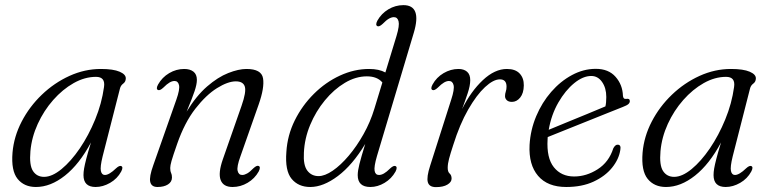

<svg xmlns="http://www.w3.org/2000/svg" viewBox="-20 -738 3080 767"><path d="M390 -113.5Q379.5 -71 383 -55Q386.5 -39 399 -39Q416 -39 443.5 -65.5Q457 -78 464.5 -74.5Q473.5 -70.5 464 -52.5Q448.5 -24 419.8 -7.5Q391 9 362 9Q313.5 9 313.5 -38.5Q313.5 -50.5 316 -65.2Q318.5 -80 324.8 -104.2Q331 -128.5 343.5 -169Q297 -82 239.5 -36.5Q182 9 123.5 9Q76.5 9 50.2 -23.5Q24 -56 30 -128.5Q35.5 -192.5 66.5 -252.2Q97.5 -312 147 -359.5Q196.5 -407 257.5 -434.8Q318.5 -462.5 383 -462.5Q432.5 -462.5 458 -451.5Q483.5 -440.5 482.5 -424Q482 -411 472 -403.8Q462 -396.5 459 -383.5ZM101.5 -134Q96.5 -78 111.8 -54.8Q127 -31.5 156 -31.5Q188 -31.5 225.8 -62.5Q263.5 -93.5 298.8 -145.2Q334 -197 360.2 -260.8Q386.5 -324.5 395.5 -390.5Q401.5 -431 363.5 -431Q318.5 -431 274.2 -406Q230 -381 192.5 -338.5Q155 -296 130.8 -243Q106.5 -190 101.5 -134Z M611 -378.5Q602 -383 611.5 -400.5Q627.5 -429 655.8 -445.8Q684 -462.5 716 -462.5Q739 -462.5 752.8 -451.8Q766.5 -441 766.5 -419Q766.5 -401 757.2 -373.5Q748 -346 725.5 -292Q764 -355 807.2 -392.5Q850.5 -430 891.8 -446.2Q933 -462.5 964.5 -462.5Q1024.5 -462.5 1030.8 -425.2Q1037 -388 1013.5 -321L940.5 -113.5Q925.5 -72.5 929.2 -55.8Q933 -39 947.5 -39Q956.5 -39 967.2 -45Q978 -51 992.5 -66Q1006 -78.5 1013.5 -75Q1022.5 -71 1013.5 -53Q997.5 -24.5 969.2 -7.8Q941 9 909 9Q872 9 861.5 -18.8Q851 -46.5 870 -101L945 -315.5Q964.5 -371 958 -392Q951.5 -413 922 -413Q890.5 -413 847 -386Q803.5 -359 760.5 -303.8Q717.5 -248.5 688 -164Q670.5 -114 665.2 -95.2Q660 -76.5 660 -67Q660 -54.5 663.5 -47.2Q667 -40 667 -29Q667 -11.5 651 -1.2Q635 9 609 9Q585 9 580.2 -11.2Q575.5 -31.5 592.5 -78.5L684.5 -340Q699 -381 695.2 -397.8Q691.5 -414.5 677 -414.5Q668 -414.5 657.5 -408.5Q647 -402.5 632 -387.5Q618.5 -375 611 -378.5Z M1633 -607 1486 -115Q1473.5 -72 1476.5 -55.5Q1479.5 -39 1494 -39Q1503 -39 1513.8 -45Q1524.5 -51 1539 -65.5Q1552.5 -78 1560 -74.5Q1569 -70.5 1560 -52.5Q1544 -24 1516.2 -7.5Q1488.5 9 1459.5 9Q1409 9 1409 -38.5Q1409 -55.5 1415.8 -82.5Q1422.5 -109.5 1439 -163Q1388 -78.5 1329.8 -34.8Q1271.5 9 1219.5 9Q1172 9 1145 -23.5Q1118 -56 1124 -131Q1128 -197.5 1157.5 -257Q1187 -316.5 1233.8 -363Q1280.5 -409.5 1337.8 -436Q1395 -462.5 1454.5 -462.5Q1494 -462.5 1519.5 -448.5L1564 -594.5Q1576.5 -636 1572.2 -652.8Q1568 -669.5 1553.5 -669.5Q1544.5 -669.5 1533.8 -663.5Q1523 -657.5 1508.5 -642.5Q1495 -630 1487.5 -633.5Q1478.5 -638 1487.5 -655.5Q1503.5 -684 1531.5 -700.8Q1559.5 -717.5 1591.5 -717.5Q1666 -717.5 1633 -607ZM1194 -128Q1191 -78 1207.8 -56.2Q1224.5 -34.5 1252.5 -34.5Q1277.5 -34.5 1309.2 -56.2Q1341 -78 1373 -115.8Q1405 -153.5 1432.2 -202Q1459.5 -250.5 1475.5 -303.5L1507.5 -408.5Q1487 -433 1445.5 -433Q1401 -433 1357.5 -407Q1314 -381 1277.8 -337Q1241.5 -293 1219 -238.8Q1196.5 -184.5 1194 -128Z M1707.5 -378.5Q1698.5 -383 1708 -400.5Q1723.5 -429 1752 -445.8Q1780.5 -462.5 1811.5 -462.5Q1833 -462.5 1845.8 -451.5Q1858.5 -440.5 1858.5 -418Q1858.5 -396 1848.2 -365.2Q1838 -334.5 1826 -302.5Q1861.5 -373.5 1909 -418Q1956.5 -462.5 2005 -462.5Q2039 -462.5 2056 -444.2Q2073 -426 2072.5 -396.5Q2072 -365.5 2058 -348.2Q2044 -331 2025 -331Q2011.5 -331 2004.5 -337.8Q1997.5 -344.5 1997.5 -354Q1997.5 -363.5 2000.5 -372.2Q2003.5 -381 2003.5 -392Q2003.5 -421 1977 -421Q1951 -421 1917.5 -390Q1884 -359 1850.2 -300.2Q1816.5 -241.5 1790.5 -158.5Q1779 -123.5 1773.8 -103.5Q1768.5 -83.5 1768.5 -67.5Q1768.5 -51.5 1776.2 -44.8Q1784 -38 1784 -24.5Q1784 -10.5 1767.2 -0.5Q1750.5 9.5 1721.5 9.5Q1694.5 9.5 1689 -10.5Q1683.5 -30.5 1698.5 -76.5L1782.5 -340Q1796 -381 1792 -397.8Q1788 -414.5 1773.5 -414.5Q1764.5 -414.5 1754 -408.5Q1743.5 -402.5 1728.5 -387.5Q1715 -375 1707.5 -378.5Z M2458 -139Q2452.5 -102 2425 -68Q2397.5 -34 2351.2 -12.5Q2305 9 2242 9Q2167.5 9 2129.5 -35.5Q2091.5 -80 2095.5 -159Q2099 -219 2122 -273.8Q2145 -328.5 2182 -371Q2219 -413.5 2265 -438.2Q2311 -463 2360 -463Q2411 -463 2439 -431.2Q2467 -399.5 2468.5 -355.5Q2469.5 -341 2482 -343Q2496 -345.5 2496 -334Q2496 -327.5 2490.2 -322.2Q2484.5 -317 2467.5 -310.5Q2445 -301.5 2405.5 -285.8Q2366 -270 2320.8 -251.8Q2275.5 -233.5 2234.5 -217.2Q2193.5 -201 2168 -190.5Q2168 -186 2167.5 -181.5Q2163 -107 2192.5 -70Q2222 -33 2273.5 -33Q2322.5 -33 2367.5 -61.8Q2412.5 -90.5 2430 -145.5Q2438 -160.5 2447.5 -160Q2462 -160 2458 -139ZM2342 -434.5Q2309 -434.5 2273.8 -405.8Q2238.5 -377 2210.5 -328.5Q2182.5 -280 2172 -219.5Q2200 -231 2241 -248Q2282 -265 2324.5 -282.2Q2367 -299.5 2398.5 -313Q2402 -327 2402 -350.5Q2402 -386.5 2385.2 -410.5Q2368.5 -434.5 2342 -434.5Z M2907 -113.5Q2896.5 -71 2900 -55Q2903.5 -39 2916 -39Q2933 -39 2960.5 -65.5Q2974 -78 2981.5 -74.5Q2990.5 -70.5 2981 -52.5Q2965.5 -24 2936.8 -7.5Q2908 9 2879 9Q2830.5 9 2830.5 -38.5Q2830.5 -50.5 2833 -65.2Q2835.5 -80 2841.8 -104.2Q2848 -128.5 2860.5 -169Q2814 -82 2756.5 -36.5Q2699 9 2640.5 9Q2593.5 9 2567.2 -23.5Q2541 -56 2547 -128.5Q2552.5 -192.5 2583.5 -252.2Q2614.5 -312 2664 -359.5Q2713.5 -407 2774.5 -434.8Q2835.5 -462.5 2900 -462.5Q2949.5 -462.5 2975 -451.5Q3000.5 -440.5 2999.5 -424Q2999 -411 2989 -403.8Q2979 -396.5 2976 -383.5ZM2618.5 -134Q2613.5 -78 2628.8 -54.8Q2644 -31.5 2673 -31.5Q2705 -31.5 2742.8 -62.5Q2780.5 -93.5 2815.8 -145.2Q2851 -197 2877.2 -260.8Q2903.5 -324.5 2912.5 -390.5Q2918.5 -431 2880.5 -431Q2835.5 -431 2791.2 -406Q2747 -381 2709.5 -338.5Q2672 -296 2647.8 -243Q2623.5 -190 2618.5 -134Z"/></svg>

Font: Fraunces 9pt Light
Style: Italic
Weight: 300
Italic angle: -16°
Version: Version 1.000;[0bf87f6ff]